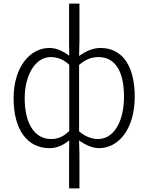

<svg xmlns="http://www.w3.org/2000/svg" viewBox="-20 -815 830 1073"><path d="M366 238H424V50L422 -30C460 -3 499 13 533 13C642 13 733 -93 733 -275C733 -439 669 -547 541 -547C501 -547 458 -529 422 -502L424 -583V-795H366V-583L367 -504C333 -528 298 -547 256 -547C146 -547 56 -438 56 -266C56 -87 135 13 256 13C301 13 337 -6 367 -31L366 50ZM266 -38C171 -38 118 -128 118 -266C118 -397 179 -496 262 -496C298 -496 333 -485 367 -453V-83C332 -49 302 -38 266 -38ZM528 -38C501 -38 461 -47 422 -81V-452C461 -486 497 -496 530 -496C632 -496 673 -403 673 -275C673 -132 614 -38 528 -38Z"/></svg>

Font: Noto Sans T Chinese Light
Style: Regular
Weight: 300
Designer: Ryoko NISHIZUKA (kana & ideographs); Paul D. Hunt (Latin, Greek & Cyrillic); Wenlong ZHANG (bopomofo); Sandoll Communica
Foundry: Adobe Systems Incorporated
Version: Version 1.000;PS 1;hotconv 1.0.78;makeotf.lib2.5.61930